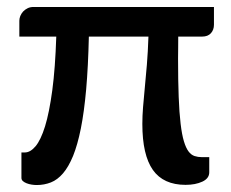

<svg xmlns="http://www.w3.org/2000/svg" viewBox="-20 -527 664 551"><path d="M594 -507H76.5C69.8 -507 64 -505.8 59 -503.2C54 -500.8 49.8 -497.6 46.2 -493.8C42.8 -489.9 40.1 -485.7 38.2 -481C36.4 -476.3 35.5 -471.8 35.5 -467.5V-422H141.5C139.5 -361.3 135.7 -309.8 130 -267.5C124.3 -225.2 117.4 -190.8 109.3 -164.5C101.1 -138.2 92 -119.1 82 -107.2C72 -95.4 61.8 -89.5 51.5 -89.5H41.5V-16.5C41.5 -12.8 42.9 -9.7 45.8 -7.2C48.6 -4.7 52.2 -2.7 56.5 -1C60.8 0.7 65.6 1.9 70.8 2.8C75.9 3.6 80.8 4 85.5 4C99.8 4 113.3 1.5 126 -3.5C138.7 -8.5 150.3 -17.2 161 -29.7C171.7 -42.2 181.2 -58.9 189.8 -79.7C198.2 -100.6 205.7 -126.7 212 -158.2C218.3 -189.7 223.4 -227.2 227.3 -270.7C231.1 -314.2 233.7 -364.7 235 -422H406C405 -392.3 403.5 -365.4 401.5 -341.2C399.5 -317.1 397.5 -294.9 395.5 -274.8C393.5 -254.6 391.8 -236.1 390.5 -219.2C389.2 -202.4 388.5 -186.5 388.5 -171.5C388.5 -111.8 398.6 -67.8 418.8 -39.2C438.9 -10.8 470.2 3.5 512.5 3.5C531.5 3.5 547.6 0.4 560.8 -5.8C573.9 -11.9 580.5 -20.8 580.5 -32.5V-76H559.5C551.8 -76 544.8 -77.1 538.3 -79.2C531.8 -81.4 526 -85.8 521 -92.5C516 -99.2 511.6 -108.8 507.8 -121.5C503.9 -134.2 500.8 -151 498.3 -172C495.8 -193 493.9 -218.7 492.8 -249.2C491.6 -279.7 491 -316.3 491 -359C491 -369.3 491.1 -379.7 491.3 -390C491.4 -400.3 491.5 -411 491.5 -422H560C571 -422 579.4 -425.2 585.3 -431.7C591.1 -438.2 594 -446.3 594 -456Z"/></svg>

Font: Lato Semibold
Style: Regular
Weight: 600
Designer: Lukasz Dziedzic
Foundry: tyPoland Lukasz Dziedzic
Version: Version 2.006; 2014-01-15